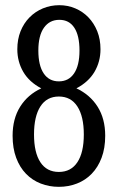

<svg xmlns="http://www.w3.org/2000/svg" viewBox="-20 -703 452 736"><path d="M205.6 -333Q159.2 -333 134.8 -294.9Q110.4 -256.8 110.4 -187.5Q110.4 -118.2 134.8 -81.1Q159.2 -43.9 205.6 -43.9Q252 -43.9 276.6 -81.1Q301.3 -118.2 301.3 -187.5Q301.3 -256.8 276.6 -294.9Q252 -333 205.6 -333ZM205.6 13.2Q168.5 13.2 136 0.5Q103.5 -12.2 79.6 -36.9Q55.7 -61.5 42 -98.1Q28.3 -134.8 28.3 -182.6Q28.3 -248 57.4 -294.2Q86.4 -340.3 138.2 -364.3Q91.8 -388.7 69.1 -427.7Q46.4 -466.8 46.4 -514.2Q46.4 -552.2 58.8 -583.3Q71.3 -614.3 93.3 -636.5Q115.2 -658.7 144.5 -670.9Q173.8 -683.1 207.5 -683.1Q239.7 -683.1 268.6 -670.9Q297.4 -658.7 318.8 -636.5Q340.3 -614.3 352.8 -583.3Q365.2 -552.2 365.2 -514.2Q365.2 -466.8 342.3 -427.7Q319.3 -388.7 272.9 -364.3Q324.7 -340.3 354 -294.2Q383.3 -248 383.3 -182.6Q383.3 -134.8 369.4 -98.1Q355.5 -61.5 331.5 -36.9Q307.6 -12.2 275.1 0.5Q242.7 13.2 205.6 13.2ZM205.6 -391.1Q243.2 -391.1 263.9 -421.6Q284.7 -452.1 284.7 -509.3Q284.7 -566.4 264.9 -596.7Q245.1 -627 207.5 -627Q169.9 -627 148.4 -596.7Q127 -566.4 127 -509.3Q127 -452.1 147.5 -421.6Q168 -391.1 205.6 -391.1Z"/></svg>

Font: Crushed
Style: Regular
Weight: 400
Width: 3
Designer: Astigmatic (AOETI)
Foundry: Astigmatic (AOETI)
Version: Version 001.000